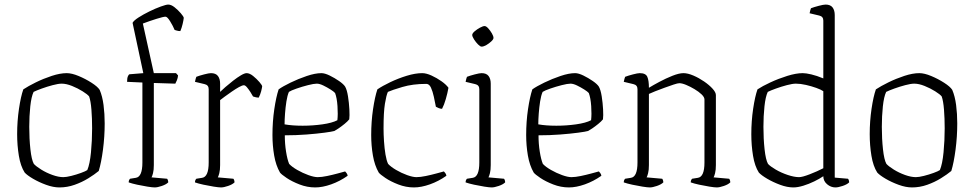

<svg xmlns="http://www.w3.org/2000/svg" viewBox="-20 -820 4263 840"><path d="M240 0Q213 0 181.5 -11.5Q150 -23 124.5 -38Q99 -53 88 -65Q70 -93 62.5 -138.5Q55 -184 55 -233Q55 -290 63 -344Q71 -398 82 -429Q103 -443 136.5 -459.5Q170 -476 206.5 -488Q243 -500 272 -500Q294 -500 324 -487.5Q354 -475 380.5 -458Q407 -441 416 -427Q428 -399 433 -360.5Q438 -322 438 -280Q438 -222 430.5 -165Q423 -108 412 -72Q394 -57 366.5 -40Q339 -23 306.5 -11.5Q274 0 240 0ZM257 -45Q270 -45 292 -50.5Q314 -56 334.5 -63.5Q355 -71 362 -76Q373 -102 378 -153.5Q383 -205 383 -258Q383 -302 380 -340Q377 -378 370 -398Q363 -407 341.5 -420.5Q320 -434 295 -444Q270 -454 250 -454Q235 -454 210.5 -447.5Q186 -441 162.5 -432.5Q139 -424 127 -418Q117 -397 112.5 -354.5Q108 -312 108 -265Q108 -213 113 -167Q118 -121 128 -103Q138 -92 160.5 -78Q183 -64 209.5 -54.5Q236 -45 257 -45Z M657 0Q647 0 625 -3.5Q603 -7 580 -12Q557 -17 543 -22Q543 -32 549 -38L574 -42Q603 -46 603 -109V-459L536 -462Q536 -478 539.5 -486Q543 -494 546 -495L607 -500L560 -720Q565 -730 586 -743.5Q607 -757 633.5 -770Q660 -783 683.5 -791.5Q707 -800 716 -800Q729 -800 744 -788Q759 -776 771 -762Q783 -748 784 -742Q783 -732 779 -715Q775 -698 769 -684Q761 -684 754 -686Q747 -688 744 -689Q737 -706 724.5 -726.5Q712 -747 704 -747Q695 -747 664.5 -737.5Q634 -728 605 -717L653 -500H750L759 -490Q758 -479 754 -469Q750 -459 747 -454L653 -457V-98Q653 -76 649.5 -62.5Q646 -49 643 -44L711 -38Q713 -36 714.5 -31.5Q716 -27 716 -22Q707 -13 688 -6.5Q669 0 657 0Z M947 0Q937 0 915 -3.5Q893 -7 870 -12Q847 -17 833 -22Q833 -32 839 -38L864 -42Q893 -46 893 -109V-430Q893 -448 875 -452L833 -462Q834 -469 836 -475Q838 -481 839 -484Q852 -489 873 -494.5Q894 -500 903 -500Q924 -500 933.5 -487.5Q943 -475 943 -454V-418Q951 -426 966.5 -439.5Q982 -453 1000 -467Q1018 -481 1034 -490.5Q1050 -500 1059 -500Q1072 -500 1087.5 -487.5Q1103 -475 1115 -461Q1127 -447 1127 -442Q1126 -434 1122.5 -420.5Q1119 -407 1112 -393Q1104 -393 1097 -395Q1090 -397 1087 -398Q1083 -406 1075.5 -417.5Q1068 -429 1060.5 -438Q1053 -447 1047 -447Q1040 -447 1025.5 -439Q1011 -431 994.5 -419.5Q978 -408 963.5 -397.5Q949 -387 943 -382V-98Q943 -76 939.5 -62.5Q936 -49 933 -44L1001 -38Q1003 -36 1004.5 -31.5Q1006 -27 1006 -22Q997 -13 978 -6.5Q959 0 947 0Z M1359 0Q1324 0 1290.5 -13Q1257 -26 1234 -41.5Q1211 -57 1205 -65Q1187 -96 1179.5 -139.5Q1172 -183 1172 -229Q1172 -288 1180 -342Q1188 -396 1199 -429Q1217 -442 1251 -458.5Q1285 -475 1322 -487.5Q1359 -500 1386 -500Q1401 -500 1422.5 -489.5Q1444 -479 1463.5 -465.5Q1483 -452 1490 -441Q1498 -427 1502.5 -398.5Q1507 -370 1508.5 -341.5Q1510 -313 1508 -298Q1501 -289 1487.5 -278Q1474 -267 1461.5 -258.5Q1449 -250 1443 -247Q1433 -244 1399.5 -239.5Q1366 -235 1320.5 -231.5Q1275 -228 1226 -228Q1226 -191 1231.5 -156.5Q1237 -122 1245 -103Q1257 -90 1280.5 -76.5Q1304 -63 1329 -54Q1354 -45 1370 -45Q1387 -45 1411 -50Q1435 -55 1457 -61Q1479 -67 1490 -70Q1492 -68 1496 -63Q1500 -58 1501 -51Q1467 -27 1429 -13.5Q1391 0 1359 0ZM1304 -270Q1348 -270 1390.5 -276Q1433 -282 1456 -294Q1459 -320 1456.5 -356Q1454 -392 1446 -413Q1441 -419 1426 -428.5Q1411 -438 1394.5 -446Q1378 -454 1366 -454Q1353 -454 1327.5 -447.5Q1302 -441 1277.5 -432.5Q1253 -424 1244 -418Q1237 -402 1233 -376Q1229 -350 1227 -323Q1225 -296 1225 -276Q1258 -270 1304 -270Z M1791 0Q1756 0 1722.5 -13Q1689 -26 1666 -41.5Q1643 -57 1637 -65Q1619 -96 1611.5 -139.5Q1604 -183 1604 -229Q1604 -288 1612 -342Q1620 -396 1631 -429Q1653 -444 1687.5 -460.5Q1722 -477 1759.5 -488.5Q1797 -500 1827 -500Q1845 -500 1868 -489.5Q1891 -479 1911.5 -464.5Q1932 -450 1942 -436Q1938 -413 1930.5 -387Q1923 -361 1914 -344Q1907 -344 1899.5 -347Q1892 -350 1887 -353Q1883 -374 1878 -397Q1873 -420 1865.5 -436.5Q1858 -453 1845 -453Q1786 -453 1740.5 -439.5Q1695 -426 1677 -418Q1670 -403 1664 -366Q1658 -329 1658 -258Q1658 -233 1660 -202Q1662 -171 1666.5 -144Q1671 -117 1678 -103Q1690 -90 1713 -76.5Q1736 -63 1761 -54Q1786 -45 1802 -45Q1819 -45 1843 -50Q1867 -55 1889 -61Q1911 -67 1922 -70Q1924 -68 1928 -63Q1932 -58 1933 -51Q1899 -27 1861 -13.5Q1823 0 1791 0Z M2131 0Q2121 0 2099 -3.5Q2077 -7 2054 -12Q2031 -17 2017 -22Q2017 -32 2023 -38L2048 -42Q2077 -46 2077 -109V-430Q2077 -448 2059 -452L2017 -462Q2018 -469 2020 -475Q2022 -481 2023 -484Q2036 -489 2057 -494.5Q2078 -500 2087 -500Q2108 -500 2117.5 -487.5Q2127 -475 2127 -454V-98Q2127 -76 2123.5 -62.5Q2120 -49 2117 -44L2185 -38Q2187 -36 2188.5 -31.5Q2190 -27 2190 -22Q2181 -13 2162 -6.5Q2143 0 2131 0ZM2087 -616Q2081 -616 2071.5 -625.5Q2062 -635 2054 -647.5Q2046 -660 2046 -667Q2046 -674 2056.5 -683Q2067 -692 2080 -699Q2093 -706 2100 -706Q2107 -706 2116 -696Q2125 -686 2132 -674Q2139 -662 2139 -654Q2139 -648 2129.5 -639Q2120 -630 2108 -623Q2096 -616 2087 -616Z M2469 0Q2434 0 2400.5 -13Q2367 -26 2344 -41.5Q2321 -57 2315 -65Q2297 -96 2289.5 -139.5Q2282 -183 2282 -229Q2282 -288 2290 -342Q2298 -396 2309 -429Q2327 -442 2361 -458.5Q2395 -475 2432 -487.5Q2469 -500 2496 -500Q2511 -500 2532.5 -489.5Q2554 -479 2573.5 -465.5Q2593 -452 2600 -441Q2608 -427 2612.5 -398.5Q2617 -370 2618.5 -341.5Q2620 -313 2618 -298Q2611 -289 2597.5 -278Q2584 -267 2571.5 -258.5Q2559 -250 2553 -247Q2543 -244 2509.5 -239.5Q2476 -235 2430.5 -231.5Q2385 -228 2336 -228Q2336 -191 2341.5 -156.5Q2347 -122 2355 -103Q2367 -90 2390.5 -76.5Q2414 -63 2439 -54Q2464 -45 2480 -45Q2497 -45 2521 -50Q2545 -55 2567 -61Q2589 -67 2600 -70Q2602 -68 2606 -63Q2610 -58 2611 -51Q2577 -27 2539 -13.5Q2501 0 2469 0ZM2414 -270Q2458 -270 2500.5 -276Q2543 -282 2566 -294Q2569 -320 2566.5 -356Q2564 -392 2556 -413Q2551 -419 2536 -428.5Q2521 -438 2504.5 -446Q2488 -454 2476 -454Q2463 -454 2437.5 -447.5Q2412 -441 2387.5 -432.5Q2363 -424 2354 -418Q2347 -402 2343 -376Q2339 -350 2337 -323Q2335 -296 2335 -276Q2368 -270 2414 -270Z M2823 0Q2813 0 2791 -3.5Q2769 -7 2746 -12Q2723 -17 2709 -22Q2709 -32 2715 -38L2740 -42Q2769 -46 2769 -109V-430Q2769 -448 2751 -452L2709 -462Q2710 -469 2712 -475Q2714 -481 2715 -484Q2728 -489 2749 -494.5Q2770 -500 2779 -500Q2805 -500 2812 -484Q2819 -468 2819 -436Q2837 -447 2865 -462Q2893 -477 2922 -488.5Q2951 -500 2970 -500Q2989 -500 3013.5 -489.5Q3038 -479 3060.5 -463.5Q3083 -448 3097.5 -432Q3112 -416 3112 -404V-98Q3112 -76 3108.5 -62.5Q3105 -49 3102 -44L3170 -38Q3172 -36 3173.5 -31.5Q3175 -27 3175 -22Q3166 -13 3147 -6.5Q3128 0 3116 0Q3106 0 3084 -3.5Q3062 -7 3039 -12Q3016 -17 3002 -22Q3002 -32 3008 -38L3033 -42Q3062 -46 3062 -109V-385Q3062 -395 3049.5 -407Q3037 -419 3018.5 -430Q3000 -441 2982 -448.5Q2964 -456 2952 -456Q2945 -456 2927 -450Q2909 -444 2887 -436Q2865 -428 2846 -420.5Q2827 -413 2819 -409V-98Q2819 -76 2815.5 -62.5Q2812 -49 2809 -44L2877 -38Q2879 -36 2880.5 -31.5Q2882 -27 2882 -22Q2873 -13 2854 -6.5Q2835 0 2823 0Z M3451 0Q3424 0 3393 -11.5Q3362 -23 3336.5 -38Q3311 -53 3300 -65Q3282 -93 3274.5 -138.5Q3267 -184 3267 -233Q3267 -290 3275 -344Q3283 -398 3294 -429Q3315 -443 3350.5 -459.5Q3386 -476 3424.5 -488Q3463 -500 3492 -500Q3506 -500 3529.5 -494.5Q3553 -489 3582 -477V-730Q3582 -748 3564 -752L3522 -762Q3523 -769 3525 -775Q3527 -781 3528 -784Q3541 -789 3562 -794.5Q3583 -800 3592 -800Q3613 -800 3622.5 -787.5Q3632 -775 3632 -754V-43L3690 -38Q3692 -36 3693.5 -31.5Q3695 -27 3695 -22Q3686 -13 3666.5 -6.5Q3647 0 3635 0Q3615 0 3598.5 -14Q3582 -28 3582 -49Q3566 -38 3542.5 -26.5Q3519 -15 3494.5 -7.5Q3470 0 3451 0ZM3476 -45Q3490 -45 3522.5 -57.5Q3555 -70 3582 -84V-421Q3572 -428 3551 -435.5Q3530 -443 3506 -448.5Q3482 -454 3462 -454Q3447 -454 3422.5 -447.5Q3398 -441 3374.5 -432.5Q3351 -424 3339 -418Q3329 -397 3324.5 -354.5Q3320 -312 3320 -265Q3320 -213 3325 -167Q3330 -121 3340 -103Q3350 -92 3374 -78Q3398 -64 3426.5 -54.5Q3455 -45 3476 -45Z M3970 0Q3943 0 3911.5 -11.5Q3880 -23 3854.5 -38Q3829 -53 3818 -65Q3800 -93 3792.5 -138.5Q3785 -184 3785 -233Q3785 -290 3793 -344Q3801 -398 3812 -429Q3833 -443 3866.5 -459.5Q3900 -476 3936.5 -488Q3973 -500 4002 -500Q4024 -500 4054 -487.5Q4084 -475 4110.5 -458Q4137 -441 4146 -427Q4158 -399 4163 -360.5Q4168 -322 4168 -280Q4168 -222 4160.5 -165Q4153 -108 4142 -72Q4124 -57 4096.5 -40Q4069 -23 4036.5 -11.5Q4004 0 3970 0ZM3987 -45Q4000 -45 4022 -50.5Q4044 -56 4064.5 -63.5Q4085 -71 4092 -76Q4103 -102 4108 -153.5Q4113 -205 4113 -258Q4113 -302 4110 -340Q4107 -378 4100 -398Q4093 -407 4071.5 -420.5Q4050 -434 4025 -444Q4000 -454 3980 -454Q3965 -454 3940.5 -447.5Q3916 -441 3892.5 -432.5Q3869 -424 3857 -418Q3847 -397 3842.5 -354.5Q3838 -312 3838 -265Q3838 -213 3843 -167Q3848 -121 3858 -103Q3868 -92 3890.5 -78Q3913 -64 3939.5 -54.5Q3966 -45 3987 -45Z"/></svg>

Font: Texturina 72pt Thin
Style: Regular
Weight: 100
Designer: Guillermo Torres Carreño
Foundry: Omnibus-Type
Version: Version 1.002; ttfautohint (v1.8.3)